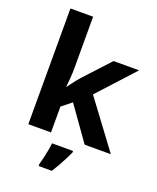

<svg xmlns="http://www.w3.org/2000/svg" viewBox="-175 -928 969 1185"><g transform="rotate(20 310.0 -335.5)"><path d="M227 -486Q227 -455 224.5 -424.5Q222 -394 219 -363H221Q231 -377 241.5 -391Q252 -405 263 -419Q274 -433 286 -446L439 -612H607L390 -375L620 -66H448L291 -287L227 -236V-66H78V-826H227ZM394 5Q384 27 371.5 51.5Q359 76 344.5 102Q330 128 313 155H226V142Q232 122 238 96Q244 70 249 43Q254 16 256 -5H394Z"/></g></svg>

Font: Noto Sans Malayalam UI
Style: Regular
Weight: 400
Designer: Jelle Bosma - Monotype Design Team
Foundry: Monotype Imaging Inc.
Version: Version 2.104